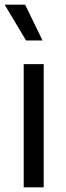

<svg xmlns="http://www.w3.org/2000/svg" viewBox="-24 -806 286 826"><path d="M159 -632H88L-4 -786H84ZM78 0V-530H164V0Z"/></svg>

Font: Plus Jakarta Display
Style: Regular
Weight: 400
Designer: Gumpita Rahayu
Foundry: Tokotype Studio
Version: Version 1.000;hotconv 1.0.109;makeotfexe 2.5.65596